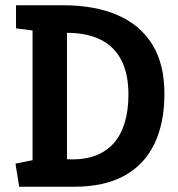

<svg xmlns="http://www.w3.org/2000/svg" viewBox="-20 -711 677 731"><path d="M53 0 39 -88 104 -101V-595L41 -603V-691H219Q341 -691 427.5 -653.5Q514 -616 560 -541.5Q606 -467 606 -354Q606 -242 567.5 -162.5Q529 -83 452.5 -41.5Q376 0 262 0ZM254 -104Q307 -104 347 -120Q387 -136 414 -167Q441 -198 455 -244.5Q469 -291 469 -351Q469 -429 442.5 -481Q416 -533 365 -559Q314 -585 240 -586H235V-105Z"/></svg>

Font: Kreon Light
Style: Regular
Weight: 300
Designer: Julia Petretta
Foundry: Julia Petretta and Eli Heuer
Version: Version 2.002